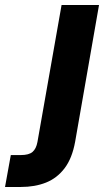

<svg xmlns="http://www.w3.org/2000/svg" viewBox="-133 -524 434 764"><path d="M-113 220 -90 93H-50Q-18 93 -3.5 80.5Q11 68 16 41L112 -504H261L166 40Q154 106 124 145.5Q94 185 50 202.5Q6 220 -50 220Z"/></svg>

Font: DM Sans Black
Style: Italic
Weight: 900
Italic angle: -10°
Designer: Colophon Foundry, Jonny Pinhorn
Foundry: Colophon Foundry
Version: Version 4.004;gftools[0.9.30]